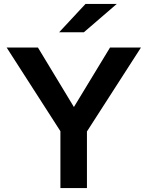

<svg xmlns="http://www.w3.org/2000/svg" viewBox="-20 -957 751 977"><path d="M422.4 0H287.4V-289.4L13.9 -715H173.1L369.1 -391H343.1L539.8 -715H697.2L422.4 -288ZM574.1 -936.9 406.9 -792.9H281L415 -936.9Z"/></svg>

Font: Wix Madefor Display
Style: Regular
Weight: 400
Designer: Dalton Maag Ltd
Foundry: Dalton Maag Ltd
Version: Version 3.100